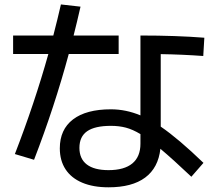

<svg xmlns="http://www.w3.org/2000/svg" viewBox="-20 -799 978 851"><path d="M245.1 -141.6Q245.1 -225.1 303.7 -269.8Q362.3 -314.5 471.7 -314.5Q538.1 -314.5 602.5 -287.6V-641.6Q761.7 -641.6 885.7 -631.8L880.9 -550.8Q788.1 -557.6 692.4 -559.1V-237.8Q771 -184.1 881.8 -77.1L828.1 -15.6Q747.1 -92.3 690.9 -139.6Q681.6 -55.2 623.5 -12Q565.4 31.2 460.9 31.2Q393.1 31.2 344.5 10.7Q295.9 -9.8 270.5 -48.6Q245.1 -87.4 245.1 -141.6ZM194.3 -559.6H38.1V-641.6H216.3Q235.4 -715.3 250 -779.3L336.9 -769.5Q321.3 -700.7 306.2 -641.6H505.9V-559.6H284.7Q221.7 -325.7 130.9 -90.8L45.9 -116.2Q133.3 -341.8 194.3 -559.6ZM460.9 -44.9Q530.8 -44.9 566.7 -74.7Q602.5 -104.5 602.5 -162.1V-204.6Q568.4 -225.1 538.1 -233.2Q507.8 -241.2 471.7 -241.2Q400.4 -241.2 366.2 -217.3Q332 -193.4 332 -143.6Q332 -95.2 364.7 -70.1Q397.5 -44.9 460.9 -44.9Z"/></svg>

Font: Pretendard JP Medium
Style: Regular
Weight: 500
Designer: Base glyphs from Inter by Rasmus Andersson; Hangeul glyphs from Noto Sans CJK(Source Han Sans) by Jang Soo-young and Kan
Foundry: Kil Hyung-jin
Version: Version 1.309